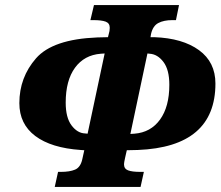

<svg xmlns="http://www.w3.org/2000/svg" viewBox="-20 -734 866 754"><path d="M208 -59H219Q254 -59 275 -68Q296 -77 303 -108L311 -144L297 -145Q181 -153 118.5 -200Q56 -247 56 -329Q56 -430 121.5 -505Q187 -580 362 -587L404 -588L407 -600Q411 -612 411 -625Q411 -643 395 -649Q379 -655 347 -655H335L349 -714H683L671 -655H657Q623 -655 601.5 -643.5Q580 -632 573 -600L571 -588H586Q697 -584 761.5 -537Q826 -490 826 -406Q826 -157 521 -145L478 -144L471 -113Q467 -95 467 -89Q467 -71 483 -65Q499 -59 531 -59H545L532 0H195ZM324 -209 391 -524 376 -523Q311 -518 274.5 -468Q238 -418 238 -331Q238 -272 261 -241.5Q284 -211 314 -210ZM508 -209Q572 -214 608.5 -264.5Q645 -315 645 -401Q645 -460 622 -490.5Q599 -521 568 -523L559 -524L492 -208Z"/></svg>

Font: Noto Serif NarrowBlack
Style: Italic
Weight: 900
Width: 4
Italic angle: -12°
Designer: Monotype Design Team
Foundry: Monotype Imaging Inc.
Version: Version 1.001